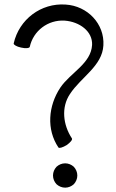

<svg xmlns="http://www.w3.org/2000/svg" viewBox="-20 -658 536 884"><path d="M117 -442C133 -516 201 -568 278 -563C346 -558 407 -514 404 -451C399 -365 305 -324 258 -255C202 -171 193 -62 249 21C252 26 269 21 287 10C304 -2 315 -15 311 -21C270 -83 261 -164 302 -225C353 -303 451 -354 456 -449C462 -548 383 -631 282 -637C169 -645 68 -569 43 -458C42 -452 57 -443 77 -439C98 -434 115 -436 117 -442ZM336 150C336 135 330 121 320 110C309 100 295 94 280 94C265 94 251 100 240 110C230 121 224 135 224 150C224 165 230 179 240 190C251 200 265 206 280 206C295 206 309 200 320 190C330 179 336 165 336 150Z"/></svg>

Font: Nupuram Light
Style: Regular
Weight: 300
Designer: Santhosh Thottingal (santhosh.thottingal@gmail.com)
Foundry: SMC
Version: Version 1.000